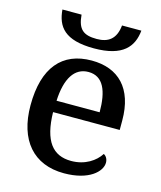

<svg xmlns="http://www.w3.org/2000/svg" viewBox="-113 -829 771 921"><g transform="rotate(15 272.5 -368.5)"><path d="M276 -606C420 -606 466 -666 474 -747H378C371 -678 334 -653 277 -653C212 -653 183 -674 177 -747H82C89 -664 129 -606 276 -606ZM292 10C416 10 474 -47 474 -91C474 -110 464 -124 453 -129C429 -91 379 -56 310 -56C218 -56 169 -117 166 -260H497V-307C497 -466 415 -547 282 -547C136 -547 53 -452 53 -264C53 -91 140 10 292 10ZM168 -317C173 -429 212 -490 281 -490C355 -490 382 -422 382 -317Z"/></g></svg>

Font: Noto Serif Thai Medium
Style: Regular
Weight: 500
Designer: Monotype Design Team
Foundry: Monotype Imaging Inc.
Version: Version 1.901;PS 001.901;hotconv 1.0.88;makeotf.lib2.5.64775